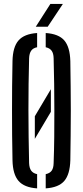

<svg xmlns="http://www.w3.org/2000/svg" viewBox="-20 -980 434 1006"><path d="M162.5 -252.5V-371L246.5 -512.5V-394ZM174.5 7Q107 2.5 77 -32.2Q47 -67 45.5 -140Q44 -206 43.5 -270.8Q43 -335.5 43 -400Q43 -464.5 43.5 -529.2Q44 -594 45.5 -660Q47 -733.5 77 -768Q107 -802.5 174.5 -807V-732.5Q153.5 -728.5 143.5 -714.5Q133.5 -700.5 132.5 -674.5Q130.5 -608.5 129.8 -540Q129 -471.5 129 -401.8Q129 -332 130 -262.8Q131 -193.5 132.5 -125.5Q133.5 -99.5 143.5 -85.8Q153.5 -72 174.5 -67.5ZM219.5 7V-67.5Q241 -72 250.8 -85.8Q260.5 -99.5 261 -125.5Q263.5 -193.5 264.2 -262.8Q265 -332 264.8 -401.8Q264.5 -471.5 263.8 -540Q263 -608.5 261 -674.5Q260.5 -700.5 250.5 -714.2Q240.5 -728 219.5 -732.5V-807Q287.5 -802.5 317 -768Q346.5 -733.5 348.5 -660Q349.5 -594 350.2 -529Q351 -464 351 -399.5Q351 -335 350.2 -270.5Q349.5 -206 348.5 -140Q346.5 -67 317 -32.2Q287.5 2.5 219.5 7ZM167.5 -840 244 -959.5H309.5L230 -840Z"/></svg>

Font: Big Shoulders Stencil Display Thin SemiBold
Style: Regular
Weight: 600
Version: Version 2.001